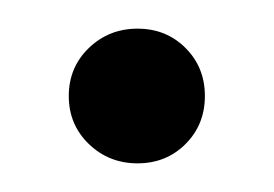

<svg xmlns="http://www.w3.org/2000/svg" viewBox="-20 -107 191 134"><path d="M109.5 -73.5Q123 -60 123 -40Q123 -20 109.5 -6.5Q96 7 76 7Q56 7 42 -6.5Q28 -20 28 -40Q28 -60 42 -73.5Q56 -87 76 -87Q96 -87 109.5 -73.5Z"/></svg>

Font: Sanchez
Style: Regular
Weight: 400
Designer: Daniel Hernández
Foundry: LatinoType
Version: Version 1.001